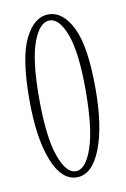

<svg xmlns="http://www.w3.org/2000/svg" viewBox="-68 -569 410 624"><g transform="rotate(-10 137.0 -257.0)"><path d="M136 11Q85.5 11 56.2 -63Q27 -137 27 -263.5Q27 -402.5 57.8 -464.5Q88.5 -526.5 136 -526.5Q183.5 -526.5 214.2 -464.5Q245 -402.5 245 -263.5Q245 -137 215.5 -63Q186 11 136 11ZM136 -9Q168.5 -9 190.5 -73Q212.5 -137 212.5 -263.5Q212.5 -387.5 190.5 -447Q168.5 -506.5 136 -506.5Q103 -506.5 81 -447Q59 -387.5 59 -263.5Q59 -137 81 -73Q103 -9 136 -9Z"/></g></svg>

Font: Imbue 50pt Thin
Style: Regular
Weight: 100
Designer: Tyler Finck
Foundry: Etcetera Type Company
Version: Version 1.102; ttfautohint (v1.8.3)